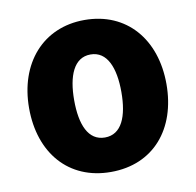

<svg xmlns="http://www.w3.org/2000/svg" viewBox="-68 -622 726 713"><g transform="rotate(-10 294.5 -265.5)"><path d="M554 -265C554 -96 456 21 295 21C135 21 36 -96 36 -265C36 -434 138 -552 295 -552C454 -552 554 -434 554 -265ZM384 -265C384 -356 358 -422 295 -422C232 -422 206 -356 206 -265C206 -173 232 -109 295 -109C358 -109 384 -173 384 -265Z"/></g></svg>

Font: Repo ExtraBold
Style: Bold
Weight: 700
Designer: Stefan Peev
Foundry: Context Ltd
Version: Version 1.502